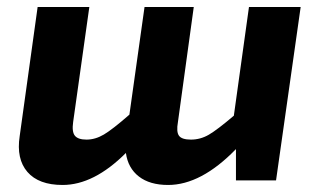

<svg xmlns="http://www.w3.org/2000/svg" viewBox="-20 -513 909 546"><path d="M835 -493 765 0H651V-89Q552 13 458 13Q406 13 375 -11Q344 -35 338 -78Q247 13 158 13Q90 13 58 -24Q26 -61 36 -126L87 -493H234L188 -166Q184 -138 193 -127Q202 -116 226 -116Q251 -116 275.5 -130.5Q300 -145 348 -187L391 -493H531L486 -166Q481 -138 489 -127Q497 -116 523 -116Q550 -116 574 -130Q598 -144 645 -184L688 -493Z"/></svg>

Font: Ezarion
Style: Bold Italic
Weight: 700
Italic angle: -8°
Designer: Natanael Gama
Version: Version 1.001;PS 001.001;hotconv 1.0.70;makeotf.lib2.5.58329